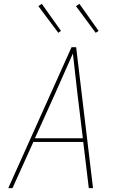

<svg xmlns="http://www.w3.org/2000/svg" viewBox="-20 -981 640 1001"><path d="M23 0 353 -735H377L465 0H443L414 -241H154L45 0ZM162 -260H412L384 -490Q378 -543 372 -596Q366 -649 360 -702Q336 -649 313 -596Q290 -543 266 -490ZM479 -810 376 -949 394 -961 494 -820ZM284 -810 180 -949 198 -961 298 -820Z"/></svg>

Font: Iosevka Thin Extended
Style: Italic
Weight: 100
Width: 7
Italic angle: -9°
Monospace: yes
Designer: Belleve Invis
Foundry: Belleve Invis
Version: Version 32.5.0; ttfautohint (v1.8.4)